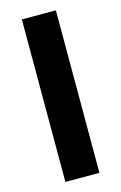

<svg xmlns="http://www.w3.org/2000/svg" viewBox="-109 -737 496 785"><g transform="rotate(-15 139.0 -344.0)"><path d="M66.9 0V-688H210.9V0Z"/></g></svg>

Font: Arial
Style: Bold
Weight: 700
Designer: Steve Matteson
Foundry: Ascender Corporation
Version: Version 2.00.3